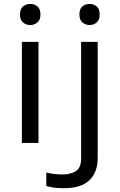

<svg xmlns="http://www.w3.org/2000/svg" viewBox="-20 -740 619 994"><path d="M137.2 -719.7Q157.7 -719.7 173.6 -706.8Q189.5 -693.8 189.5 -665Q189.5 -637.2 173.6 -623.8Q157.7 -610.4 137.2 -610.4Q114.7 -610.4 99.1 -623.8Q83.5 -637.2 83.5 -665Q83.5 -693.8 99.1 -706.8Q114.7 -719.7 137.2 -719.7ZM391.1 -665Q391.1 -693.8 406.7 -706.8Q422.4 -719.7 444.8 -719.7Q464.8 -719.7 480.5 -706.8Q496.1 -693.8 496.1 -665Q496.1 -637.2 480.5 -623.8Q464.8 -610.4 444.8 -610.4Q422.4 -610.4 406.7 -623.8Q391.1 -637.2 391.1 -665ZM93.3 -523.4H179.2V0H93.3ZM310.1 234.4Q277.3 234.4 256.3 231Q235.4 227.5 219.7 222.7V153.3Q238.3 157.7 258.5 160.4Q278.8 163.1 304.2 163.1Q346.2 163.1 373 145.8Q399.9 128.4 399.9 81.1V-523.4H485.8V78.1Q485.8 151.4 443.1 192.9Q400.4 234.4 310.1 234.4Z"/></svg>

Font: Lunasima
Style: Regular
Weight: 400
Designer: The DocRepair Project, Monotype Design Team
Foundry: Google
Version: Version 2.009